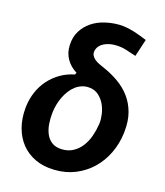

<svg xmlns="http://www.w3.org/2000/svg" viewBox="-115 -855 817 951"><g transform="rotate(15 293.5 -379.5)"><path d="M167.5 -606.9Q169.4 -649.4 188.5 -679.9Q207.5 -710.4 236.8 -730.2Q266.1 -750 303.2 -759Q340.3 -768.1 378.4 -767.6Q397.5 -767.1 416.3 -763.7Q435.1 -760.3 453.1 -754.9Q471.2 -749.5 489 -742.7Q506.8 -735.8 524.4 -728.5L495.1 -639.2Q467.8 -648.9 440.2 -657.2Q412.6 -665.5 383.3 -665Q369.6 -665 355.2 -662.1Q340.8 -659.2 327.9 -652.8Q314.9 -646.5 305.7 -636.2Q296.4 -626 293 -610.8Q290 -597.2 295.4 -586.7Q300.8 -576.2 310.5 -568.1Q320.3 -560.1 332.3 -554.4Q344.2 -548.8 354 -544.4Q399.9 -524.9 437 -498.5Q474.1 -472.2 498.8 -438Q523.4 -403.8 534.7 -361.1Q545.9 -318.4 540.5 -266.1L539.6 -255.9Q532.7 -199.2 509 -150.1Q485.4 -101.1 448 -65.2Q410.6 -29.3 361.1 -9Q311.5 11.2 252.4 9.8Q196.8 8.8 154.1 -11.5Q111.3 -31.7 83.5 -66.4Q55.7 -101.1 43.5 -147.5Q31.2 -193.8 36.1 -247.6L37.1 -257.8Q42 -297.9 57.6 -333.7Q73.2 -369.6 98.4 -397.7Q123.5 -425.8 156.7 -445.3Q189.9 -464.8 230 -472.7L235.4 -482.9Q201.7 -503.4 183.6 -535.4Q165.5 -567.4 167.5 -606.9ZM170.9 -257.3Q168 -231.4 169.9 -203.6Q171.9 -175.8 181.4 -152.6Q190.9 -129.4 210.4 -114.3Q230 -99.1 262.2 -98.1Q296.4 -97.2 322 -111.6Q347.7 -126 365.5 -149.7Q383.3 -173.3 393.8 -203.1Q404.3 -232.9 408.7 -262.2L410.2 -271.5Q412.6 -293.5 408.7 -319.6Q404.8 -345.7 393.8 -368.7Q382.8 -391.6 364.5 -408.2Q346.2 -424.8 319.8 -428.2Q297.9 -431.2 278.8 -425.3Q259.8 -419.4 244.1 -407.5Q228.5 -395.5 216.1 -378.9Q203.6 -362.3 194.6 -343.5Q185.5 -324.7 179.9 -304.9Q174.3 -285.2 171.9 -267.1Z"/></g></svg>

Font: Roboto Mono
Style: Bold Italic
Weight: 700
Designer: Google
Version: Version 2.000985; 2015; ttfautohint (v1.3)